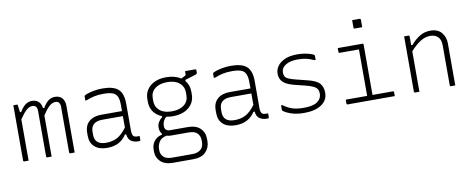

<svg xmlns="http://www.w3.org/2000/svg" viewBox="-79 -1136 4357 1766"><g transform="rotate(-10 2100.0 -253.0)"><path d="M110 0H71Q60 0 60 -11V-526H99Q99 -526 101.5 -511.5Q104 -497 106 -479.5Q108 -462 109 -453H121Q145 -494 172 -515Q199 -536 236 -536Q274 -536 297 -513.5Q320 -491 324 -453H336Q360 -494 387 -515Q414 -536 450 -536Q493 -536 516.5 -509Q540 -482 540 -437V0H501Q490 0 490 -11V-435Q490 -460 479.5 -474.5Q469 -489 446 -489Q416 -489 388 -463.5Q360 -438 325 -385V0H286Q275 0 275 -11V-436Q275 -461 264.5 -475Q254 -489 231 -489Q201 -489 173 -463.5Q145 -438 110 -385Z M1085 -361V-106Q1085 -70 1098 -57Q1109 -46 1134 -46H1155V-11Q1155 0 1144 0H1132Q1095 0 1067.5 -19Q1040 -38 1036 -83H1024Q996 -38 951 -14Q906 10 842 10Q769 10 727 -27Q685 -64 685 -131V-159Q685 -227 727 -263.5Q769 -300 842 -300H1035V-356Q1035 -407 1022.5 -435Q1010 -463 979.5 -474.5Q949 -486 894 -486Q848 -486 810.5 -478.5Q773 -471 732 -454H720V-492Q720 -497 723 -500Q728 -505 752 -513.5Q776 -522 813 -529Q850 -536 894 -536Q995 -536 1040 -496Q1085 -456 1085 -361ZM735 -132Q735 -38 842 -38Q898 -38 942.5 -60Q987 -82 1035 -146V-253H842Q786 -253 759 -226Q735 -202 735 -158Z M1489 -536Q1570 -536 1624 -500L1663 -519Q1670 -523 1670 -531V-561H1763Q1774 -561 1774 -550V-530Q1774 -522 1770 -518Q1766 -514 1752 -510Q1738 -506 1707 -496L1658 -481V-470Q1694 -427 1694 -367V-341Q1694 -265 1638 -218.5Q1582 -172 1489 -172Q1457 -172 1428 -178Q1390 -148 1390 -98Q1390 -73 1403.5 -61.5Q1417 -50 1439 -50H1604Q1682 -50 1721.5 -11.5Q1761 27 1761 89V110Q1761 168 1721.5 209Q1682 250 1604 250H1416Q1338 250 1299 211.5Q1260 173 1260 119V102Q1260 55 1285.5 21.5Q1311 -12 1360 -23V-32Q1340 -55 1340 -92Q1340 -120 1354.5 -143.5Q1369 -167 1389 -180V-190Q1340 -210 1312 -249Q1284 -288 1284 -341V-367Q1284 -443 1340 -489.5Q1396 -536 1489 -536ZM1489 -490Q1418 -490 1376 -457Q1334 -424 1334 -367V-341Q1334 -292 1366 -260Q1406 -218 1489 -218Q1560 -218 1602 -251Q1644 -284 1644 -341V-367Q1644 -416 1612 -448Q1570 -490 1489 -490ZM1417 202H1603Q1632 202 1652.5 194.5Q1673 187 1686 174Q1699 161 1704.5 144Q1710 127 1710 110V91Q1710 53 1686 26.5Q1662 0 1603 0H1439Q1418 0 1400 -6Q1349 4 1329.5 36Q1310 68 1310 102V119Q1310 150 1334 176Q1358 202 1417 202Z M2285 -361V-106Q2285 -70 2298 -57Q2309 -46 2334 -46H2355V-11Q2355 0 2344 0H2332Q2295 0 2267.5 -19Q2240 -38 2236 -83H2224Q2196 -38 2151 -14Q2106 10 2042 10Q1969 10 1927 -27Q1885 -64 1885 -131V-159Q1885 -227 1927 -263.5Q1969 -300 2042 -300H2235V-356Q2235 -407 2222.5 -435Q2210 -463 2179.5 -474.5Q2149 -486 2094 -486Q2048 -486 2010.5 -478.5Q1973 -471 1932 -454H1920V-492Q1920 -497 1923 -500Q1928 -505 1952 -513.5Q1976 -522 2013 -529Q2050 -536 2094 -536Q2195 -536 2240 -496Q2285 -456 2285 -361ZM1935 -132Q1935 -38 2042 -38Q2098 -38 2142.5 -60Q2187 -82 2235 -146V-253H2042Q1986 -253 1959 -226Q1935 -202 1935 -158Z M2689 -39Q2776 -39 2815.5 -67.5Q2855 -96 2855 -142Q2855 -167 2845.5 -183.5Q2836 -200 2810.5 -213Q2785 -226 2737 -238L2643 -261Q2567 -280 2535.5 -310Q2504 -340 2504 -390Q2504 -427 2526.5 -459.5Q2549 -492 2595 -513Q2641 -534 2713 -534Q2754 -534 2787.5 -527.5Q2821 -521 2842.5 -513Q2864 -505 2868 -500Q2871 -497 2871 -492V-454H2859Q2823 -471 2790 -479Q2757 -487 2704 -487Q2637 -487 2595.5 -461Q2554 -435 2554 -391Q2554 -369 2562.5 -354.5Q2571 -340 2594.5 -329.5Q2618 -319 2662 -308L2766 -282Q2849 -262 2877 -228.5Q2905 -195 2905 -142Q2905 -72 2846 -32Q2787 8 2684 8Q2611 8 2559.5 -10.5Q2508 -29 2488 -48Q2485 -51 2485 -56V-98H2497Q2535 -69 2578.5 -54Q2622 -39 2689 -39Z M3080 -46H3280V-480H3101Q3090 -480 3090 -491V-526H3319Q3330 -526 3330 -515V-46H3519Q3530 -46 3530 -35V0H3091Q3080 0 3080 -11ZM3265 -756H3334Q3345 -756 3345 -745V-676H3276Q3265 -676 3265 -687Z M3760 0H3721Q3710 0 3710 -11V-526H3749Q3760 -526 3760 -515V-435H3772Q3811 -481 3855.5 -508.5Q3900 -536 3956 -536Q4025 -536 4060 -494Q4095 -452 4095 -393V0H4056Q4045 0 4045 -11V-383Q4045 -437 4018 -463Q3991 -489 3946 -489Q3901 -489 3856.5 -462Q3812 -435 3760 -378Z"/></g></svg>

Font: Recursive Mn Lnr St Lt
Style: Regular
Weight: 300
Monospace: yes
Version: Version 1.079;hotconv 1.0.112;makeotfexe 2.5.65598; ttfautoh